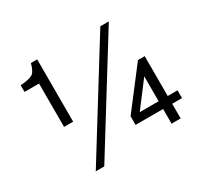

<svg xmlns="http://www.w3.org/2000/svg" viewBox="-156 -921 1180 1135"><g transform="rotate(-30 434.5 -353.0)"><path d="M160 -597H61V-643L76 -644Q130 -649 148 -663.5Q166 -678 179 -726H222V-301H160ZM643 -709H701L249 20H191ZM720 -100H532V-159L736 -425H782V-153H849V-100H782V0H720ZM720 -153V-323L591 -153Z"/></g></svg>

Font: ColatingCofangSans
Style: Regular
Weight: 400
Foundry: GNU
Version: Version 412.227;June 27, 2022;FontCreator 11.0.0.2412 32-bit